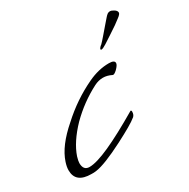

<svg xmlns="http://www.w3.org/2000/svg" viewBox="-115 -575 673 682"><g transform="rotate(-30 222.0 -234.0)"><path d="M73 0Q9 0 9 -52Q9 -66 15 -84Q33 -139 100 -197Q162 -254 236 -289Q280 -310 323 -310Q346 -310 346 -298Q346 -290 332 -276Q319 -264 314 -267Q296 -276 279 -276Q261 -276 243 -267Q179 -234 128 -183Q77 -130 60 -80Q55 -63 55 -55Q55 -25 80 -25Q109 -25 165.5 -50.5Q222 -76 305 -125Q308 -126 309 -122V-119Q309 -108 302 -101Q290 -91 267.5 -78Q245 -65 212 -48Q130 -6 93 -1Q88 0 83 0Q78 0 73 0ZM325 -365Q322 -365 322 -367Q322 -371 326.5 -375.5Q331 -380 333 -381Q341 -389 353 -403Q365 -417 377.5 -431.5Q390 -446 397 -454Q402 -460 407 -464Q412 -468 419 -468Q425 -468 434.5 -462Q444 -456 444 -448Q444 -442 430.5 -432Q417 -422 409 -416Q397 -408 379 -396Q361 -384 346 -374.5Q331 -365 325 -365Z"/></g></svg>

Font: Whisper
Style: Regular
Weight: 400
Designer: Robert E. Leuschke
Foundry: Robert E. Leuschke
Version: Version 1.010; ttfautohint (v1.8.4.7-5d5b)